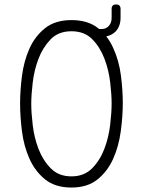

<svg xmlns="http://www.w3.org/2000/svg" viewBox="-20 -830 640 860"><path d="M300 10Q227 10 182 -26.5Q137 -63 112 -119Q87 -175 78.5 -241Q70 -307 70 -367Q70 -425 78.5 -490.5Q87 -556 111.5 -611.5Q136 -667 181.5 -703.5Q227 -740 300 -740Q374 -740 419 -704Q421 -702 424 -700H435Q455 -700 467.5 -714Q480 -728 480 -750V-790Q480 -800 485 -805Q490 -810 500 -810Q510 -810 515 -805Q520 -800 520 -790V-750Q520 -712 497 -688Q480 -672 456 -667Q475 -643 488 -613Q513 -558 521.5 -492.5Q530 -427 530 -369Q530 -309 521 -242Q512 -175 487 -119Q462 -63 417 -26.5Q372 10 300 10ZM300 -40Q357 -40 392.5 -76Q428 -112 447.5 -163.5Q467 -215 473.5 -271Q480 -327 480 -367Q480 -406 473.5 -461.5Q467 -517 447.5 -568Q428 -619 393 -654.5Q358 -690 300 -690Q242 -690 207 -654Q172 -618 152.5 -567Q133 -516 126.5 -460Q120 -404 120 -365Q120 -326 126.5 -270Q133 -214 152.5 -163Q172 -112 207.5 -76Q243 -40 300 -40Z"/></svg>

Font: Maple Mono NL Thin
Style: Regular
Weight: 250
Monospace: yes
Designer: subframe7536
Version: Version 7.000